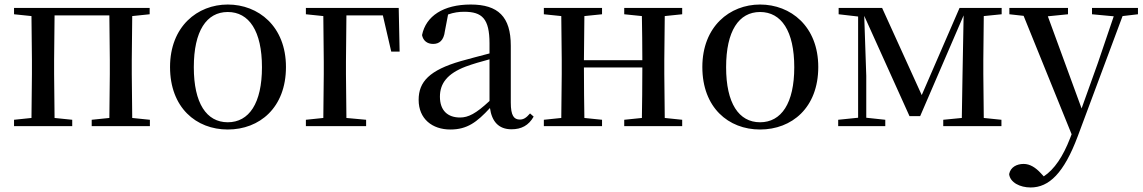

<svg xmlns="http://www.w3.org/2000/svg" viewBox="-20 -557 5047 848"><path d="M42 -494 119 -486 121 -292V-230L119 -36L42 -28V0H299V-28L221 -36L219 -230V-292L221 -489H463L465 -292V-230L463 -36L385 -28V0H642V-28L564 -36L562 -230V-292L564 -486L641 -494V-522H42Z M986 15C1126 15 1243 -81 1243 -261C1243 -441 1121 -537 986 -537C852 -537 731 -440 731 -261C731 -82 846 15 986 15ZM986 -17C892 -17 836 -101 836 -260C836 -420 892 -504 986 -504C1080 -504 1137 -420 1137 -260C1137 -101 1080 -17 986 -17Z M1331 -494 1408 -486 1410 -284V-230L1408 -36L1331 -28V0H1597V-28L1510 -36L1508 -230V-284L1510 -489H1671L1708 -329H1745L1741 -522H1331Z M2239 14C2283 14 2315 -3 2337 -42L2321 -56C2304 -36 2292 -29 2276 -29C2250 -29 2236 -46 2236 -104V-355C2236 -483 2180 -537 2059 -537C1938 -537 1861 -486 1844 -402C1849 -377 1867 -363 1893 -363C1920 -363 1940 -378 1945 -420L1959 -493C1984 -502 2007 -505 2030 -505C2109 -505 2142 -475 2142 -365V-321C2100 -310 2054 -298 2015 -287C1877 -247 1829 -196 1829 -116C1829 -32 1889 15 1969 15C2043 15 2086 -17 2144 -80C2152 -21 2182 14 2239 14ZM2142 -111C2082 -55 2048 -38 2012 -38C1958 -38 1923 -68 1923 -130C1923 -189 1956 -232 2037 -263C2067 -274 2104 -285 2142 -295Z M2737 -494 2815 -486C2816 -432 2817 -351 2817 -291H2559L2561 -486L2639 -494V-522H2382V-494L2459 -486L2461 -292V-230L2459 -36L2382 -28V0H2639V-28L2561 -36C2560 -92 2559 -179 2559 -259H2817C2817 -179 2816 -92 2815 -36L2737 -28V0H2993V-28L2916 -36L2914 -230V-292L2916 -486L2993 -494V-522H2737Z M3337 15C3477 15 3594 -81 3594 -261C3594 -441 3472 -537 3337 -537C3203 -537 3082 -440 3082 -261C3082 -82 3197 15 3337 15ZM3337 -17C3243 -17 3187 -101 3187 -260C3187 -420 3243 -504 3337 -504C3431 -504 3488 -420 3488 -260C3488 -101 3431 -17 3337 -17Z M3770 0H3890V-28L3806 -37V-222L3797 -487L3997 -44H4044L4236 -489L4231 -220L4228 -36L4146 -28V0H4403V-28L4325 -36L4323 -230V-292L4325 -486L4404 -494V-522H4218L4051 -137L3876 -522H3684V-494L3770 -484V-37L3682 -28V0Z M4803 -494 4899 -485 4829 -279 4757 -78 4608 -485 4697 -494V-522H4438V-494L4501 -487L4713 36L4706 54C4675 134 4637 191 4590 222L4577 208C4554 183 4529 167 4501 167C4471 167 4443 181 4437 212C4441 249 4485 271 4532 271C4613 271 4679 208 4740 45L4938 -486L5006 -494V-522H4803Z"/></svg>

Font: Noto Serif KR Medium
Style: Regular
Weight: 500
Designer: Ryoko NISHIZUKA 西塚涼子 (kana & ideographs); Frank Grießhammer (Latin, Greek & Cyrillic); Wenlong ZHANG 张文龙 (bopomofo); San
Foundry: Adobe
Version: Version 2.001;hotconv 1.1.0;makeotfexe 2.6.0